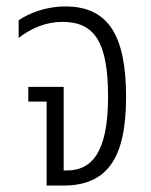

<svg xmlns="http://www.w3.org/2000/svg" viewBox="-20 -577 468 597"><path d="M125 0H177C314 0 372 -86 372 -275C372 -462 320 -557 183 -557C123 -557 70 -536 38 -514V-459C79 -491 125 -509 174 -509C275 -509 316 -445 316 -276C316 -104 266 -47 188 -47H178V-307H68V-261H125Z"/></svg>

Font: Noto Sans Thai Cond Light
Style: Regular
Weight: 300
Width: 3
Designer: Monotype Design Team
Foundry: Monotype Imaging Inc.
Version: Version 2.002